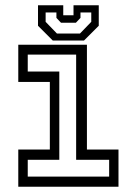

<svg xmlns="http://www.w3.org/2000/svg" viewBox="-20 -710 520 730"><path d="M49.5 0V-141.5H169.5V-398.5H49.5V-540H310.5V-141.5H430.5V0ZM85.5 -38.5H395V-102.5H269.5V-502.5H85.5V-438H205.5V-102.5H85.5ZM180.5 -556 124.5 -612V-690H220.5V-652H259.5V-690H355.5V-612L299.5 -556ZM196.5 -582.5H284L327 -627V-662.5H286V-642L268.5 -623.5H212L194.5 -642V-662.5H153.5V-627Z"/></svg>

Font: Tourney Condensed
Style: Regular
Weight: 400
Width: 3
Designer: Tyler Finck
Foundry: Etcetera Type Co
Version: Version 1.010; ttfautohint (v1.8.3)